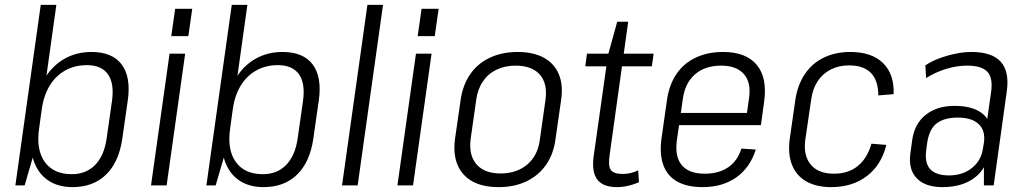

<svg xmlns="http://www.w3.org/2000/svg" viewBox="-20 -760 4204 787"><path d="M277 7Q217 7 176 -21.5Q135 -50 117.5 -103Q100 -156 110 -228L122 -316Q132 -388 164 -440Q196 -492 245 -519.5Q294 -547 355 -547Q440 -547 478.5 -496Q517 -445 504 -350L481 -190Q467 -95 414.5 -44Q362 7 277 7ZM147 -740H211L132 -175L81 0H43ZM274 -46Q333 -46 370 -84Q407 -122 417 -192L439 -346Q449 -418 422.5 -455.5Q396 -493 336 -493Q287 -493 248 -471.5Q209 -450 184 -409.5Q159 -369 151 -311L140 -231Q128 -145 164 -95.5Q200 -46 274 -46Z M739 -540 663 0H599L675 -540ZM768 -724 752 -612H682L698 -724Z M1060 7Q1000 7 959 -21.5Q918 -50 900.5 -103Q883 -156 893 -228L905 -316Q915 -388 947 -440Q979 -492 1028 -519.5Q1077 -547 1138 -547Q1223 -547 1261.5 -496Q1300 -445 1287 -350L1264 -190Q1250 -95 1197.5 -44Q1145 7 1060 7ZM930 -740H994L915 -175L864 0H826ZM1057 -46Q1116 -46 1153 -84Q1190 -122 1200 -192L1222 -346Q1232 -418 1205.5 -455.5Q1179 -493 1119 -493Q1070 -493 1031 -471.5Q992 -450 967 -409.5Q942 -369 934 -311L923 -231Q911 -145 947 -95.5Q983 -46 1057 -46Z M1550 -740 1446 0H1382L1486 -740Z M1749 -540 1673 0H1609L1685 -540ZM1778 -724 1762 -612H1692L1708 -724Z M2024 7Q1959 7 1916.5 -16.5Q1874 -40 1855.5 -84Q1837 -128 1845 -190L1868 -350Q1877 -412 1907.5 -456Q1938 -500 1988 -523.5Q2038 -547 2102 -547Q2166 -547 2209 -523.5Q2252 -500 2270.5 -456Q2289 -412 2280 -350L2257 -190Q2249 -128 2218 -84Q2187 -40 2137.5 -16.5Q2088 7 2024 7ZM2032 -49Q2098 -49 2141.5 -86Q2185 -123 2193 -189L2216 -351Q2225 -418 2192.5 -454.5Q2160 -491 2093 -491Q2050 -491 2015.5 -474.5Q1981 -458 1959.5 -426.5Q1938 -395 1932 -351L1909 -189Q1901 -123 1933.5 -86Q1966 -49 2032 -49Z M2509 7Q2451 7 2427.5 -25Q2404 -57 2414 -124L2472 -534L2510 -671H2555L2479 -126Q2472 -81 2483.5 -64Q2495 -47 2532 -47Q2548 -47 2564 -50.5Q2580 -54 2596 -62L2599 -13Q2585 -7 2570 -2.5Q2555 2 2539.5 4.5Q2524 7 2509 7ZM2386 -540H2659L2652 -488H2379Z M2860 7Q2797 7 2756.5 -15.5Q2716 -38 2699.5 -82Q2683 -126 2691 -189L2714 -351Q2723 -413 2753 -457Q2783 -501 2832 -524Q2881 -547 2944 -547Q3038 -547 3082 -494Q3126 -441 3112 -342L3099 -247H2751L2758 -297H3053L3038 -270L3050 -356Q3060 -421 3029.5 -456Q2999 -491 2936 -491Q2870 -491 2829 -455.5Q2788 -420 2779 -355L2754 -182Q2746 -116 2775.5 -82Q2805 -48 2869 -48Q2926 -48 2964.5 -74Q3003 -100 3019 -151L3078 -147Q3054 -72 2997.5 -32.5Q2941 7 2860 7Z M3387 7Q3326 7 3285 -16.5Q3244 -40 3226.5 -84Q3209 -128 3217 -190L3240 -350Q3249 -411 3278.5 -455.5Q3308 -500 3356 -523.5Q3404 -547 3465 -547Q3553 -547 3599.5 -501.5Q3646 -456 3643 -374L3580 -369Q3580 -430 3550 -461Q3520 -492 3460 -492Q3418 -492 3385 -475Q3352 -458 3331.5 -427Q3311 -396 3305 -352L3281 -188Q3272 -123 3303 -85.5Q3334 -48 3398 -48Q3457 -48 3496 -79.5Q3535 -111 3552 -171L3613 -166Q3593 -84 3533.5 -38.5Q3474 7 3387 7Z M4013 -175 4043 -387Q4050 -442 4026.5 -466.5Q4003 -491 3944 -491Q3902 -491 3858 -477.5Q3814 -464 3776 -440L3773 -492Q3798 -509 3830.5 -521Q3863 -533 3897 -540Q3931 -547 3962 -547Q4046 -547 4082 -507Q4118 -467 4107 -387L4053 0H4013ZM3843 7Q3772 7 3737 -30Q3702 -67 3712 -134L3719 -185Q3728 -252 3774 -289Q3820 -326 3893 -326Q3972 -326 4011.5 -290.5Q4051 -255 4041 -188L4034 -136Q4024 -68 3973.5 -30.5Q3923 7 3843 7ZM3870 -41Q3926 -41 3964 -71.5Q4002 -102 4009 -151L4013 -175Q4020 -224 3992 -251Q3964 -278 3906 -278Q3850 -278 3819 -254Q3788 -230 3780 -171L3777 -148Q3769 -93 3792.5 -67Q3816 -41 3870 -41Z"/></svg>

Font: Pathway Extreme SemiCondensed ExtraLight
Style: Italic
Weight: 250
Width: 4
Italic angle: -8°
Version: Version 1.001;gftools[0.9.26]